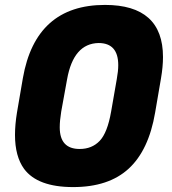

<svg xmlns="http://www.w3.org/2000/svg" viewBox="-20 -747 701 781"><path d="M407 -727Q643 -727 643 -515Q643 -476 635 -429L611 -289Q585 -136 503.5 -61Q422 14 277.5 14Q133 14 78 -60Q41 -111 41 -198Q41 -240 49 -289L73 -429Q125 -727 407 -727ZM223 -229Q223 -141 304 -141Q354 -141 385.5 -174Q417 -207 432 -293L455 -425Q461 -458 461 -482Q461 -572 381 -572Q279 -570 253 -425L229 -293Q223 -256 223 -229Z"/></svg>

Font: Fugaz One
Style: Regular
Weight: 400
Designer: Daniel Hernandez
Foundry: Daniel Hernandez
Version: Version 1.002